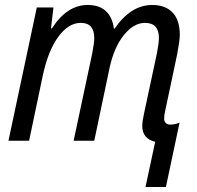

<svg xmlns="http://www.w3.org/2000/svg" viewBox="-20 -566 792 772"><path d="M604 4Q580 -1 566 -17Q552 -33 552 -59Q552 -78 559 -109L611 -352Q619 -394 619 -413Q619 -474 563 -474Q518 -474 478.5 -425.5Q439 -377 421 -295L359 0H276L351 -352Q359 -394 359 -413Q359 -474 305 -474Q255 -474 214 -417.5Q173 -361 152 -262L97 0H14L128 -536H195L185 -452H189Q249 -546 333 -546Q379 -546 405.5 -521.5Q432 -497 438 -451H441Q506 -546 592 -546Q645 -546 674 -515.5Q703 -485 703 -426Q703 -405 693 -351L645 -124Q640 -105 640 -89Q640 -78 646.5 -71.5Q653 -65 664 -65Q684 -65 702 -73L647 186H565Z"/></svg>

Font: Noto Sans UI Narrow
Style: Italic
Weight: 400
Width: 4
Italic angle: -12°
Designer: Monotype Design Team
Foundry: Monotype Imaging Inc.
Version: Version 1.001